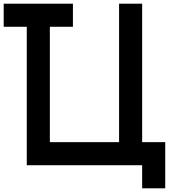

<svg xmlns="http://www.w3.org/2000/svg" viewBox="-20 -895 1040 1040"><path d="M375 -875V-750H250V-125H625V-875H750V-125H875V125H750V0H125V-750H0V-875Z"/></svg>

Font: CraftyPE
Style: Regular
Weight: 400
Designer: Erek Butcher
Foundry: Haunted Coop
Version: Version 0.018;April 4, 2024;FontCreator 15.0.0.2962 64-bit